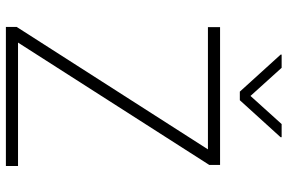

<svg xmlns="http://www.w3.org/2000/svg" viewBox="-182 -794 976 652"><g transform="rotate(90 306.0 -468.0)"><path d="M71.4 0V-36.6L487.2 -686.1H72.1V-727.3H540.1V-690.7L124.6 -41.2H543.7V0ZM210.2 -936.4 305.8 -830.6 401.3 -936.4H446V-932.9L320.3 -794.4H291.2L165.5 -932.9V-936.4Z"/></g></svg>

Font: Inter Extra Light BETA
Style: Regular
Weight: 200
Designer: Rasmus Andersson
Foundry: rsms
Version: Version 3.011;git-f93a4a705